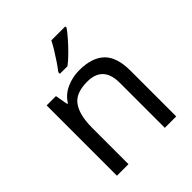

<svg xmlns="http://www.w3.org/2000/svg" viewBox="-209 -901 1035 1035"><g transform="rotate(-45 309.0 -383.0)"><path d="M343 -546Q439 -546 488 -499.5Q537 -453 537 -349V0H450V-343Q450 -472 330 -472Q241 -472 207 -422Q173 -372 173 -278V0H85V-536H156L169 -463H174Q200 -505 246 -525.5Q292 -546 343 -546ZM457 -756Q445 -738 420 -709.5Q395 -681 366.5 -652.5Q338 -624 314 -606H256V-618Q271 -637 288.5 -663Q306 -689 323 -716.5Q340 -744 351 -766H457Z"/></g></svg>

Font: Noto Sans Buhid
Style: Regular
Weight: 400
Designer: Monotype Design Team
Foundry: Monotype Imaging Inc.
Version: Version 2.001